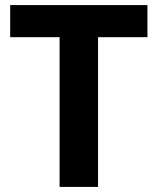

<svg xmlns="http://www.w3.org/2000/svg" viewBox="-20 -800 619 754"><path d="M365 -66V-654H559V-780H20V-654H214V-66Z"/></svg>

Font: Noto Sans Malayalam UI
Style: Bold
Weight: 700
Designer: Jelle Bosma - Monotype Design Team
Foundry: Monotype Imaging Inc.
Version: Version 2.104